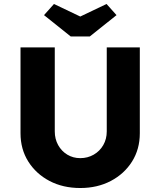

<svg xmlns="http://www.w3.org/2000/svg" viewBox="-20 -938 805 964"><path d="M383 6Q296 6 228.5 -29.5Q161 -65 122 -127Q83 -189 83 -269V-700H255V-278Q255 -240 272 -209.5Q289 -179 318 -161.5Q347 -144 383 -144Q420 -144 450.5 -161.5Q481 -179 498.5 -209.5Q516 -240 516 -278V-700H682V-269Q682 -189 643 -127Q604 -65 536.5 -29.5Q469 6 383 6ZM335 -755 201 -862 251 -918 383 -855 515 -918 565 -862 431 -755Z"/></svg>

Font: Lexend Deca
Style: Bold
Weight: 700
Designer: Bonnie Shaver-Troup, Thomas Jockin
Foundry: Lexend
Version: Version 1.008; ttfautohint (v1.8.4.7-5d5b)